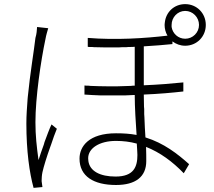

<svg xmlns="http://www.w3.org/2000/svg" viewBox="-20 -870 1040 932"><path d="M690 -88C690 -106 690 -130 689 -157C757 -130 817 -86 872 -29L898 -73C842 -123 776 -175 686 -203C684 -234 682 -267 681 -301L680 -316C680 -324 680 -333 680 -341L679 -352C679 -372 678 -392 678 -411C752 -414 817 -420 870 -426V-470C812 -464 749 -459 678 -456V-645C731 -648 777 -652 817 -656V-669C835 -656 855 -648 879 -648C935 -648 979 -692 979 -749C979 -806 935 -850 879 -850C825 -850 785 -811 780 -760L779 -751V-749C779 -730 784 -712 793 -697C683 -684 543 -675 406 -686V-643C407 -643 409 -642 411 -642H421C422 -642 424 -642 426 -642L436 -641C452 -641 469 -640 485 -640H495C500 -640 505 -640 510 -640H520C530 -640 540 -640 549 -640H559C564 -640 569 -641 574 -641H584H594L604 -642H614C620 -642 627 -642 634 -643V-454C630 -454 627 -454 624 -454L614 -453C593 -452 571 -452 550 -451H540C530 -451 520 -451 510 -451H501C474 -451 447 -452 420 -453L410 -454C404 -454 397 -454 390 -455V-411C415 -409 440 -408 465 -407H475C478 -407 481 -407 485 -407H494C514 -407 534 -407 554 -407H564C565 -407 567 -407 569 -407H579H589C604 -408 619 -408 634 -409C634 -349 639 -274 643 -215C611 -221 579 -223 543 -223C412 -223 366 -160 366 -100C366 -14 435 28 543 28C637 28 690 -11 690 -88ZM813 -749C813 -786 842 -817 879 -817C916 -817 946 -786 946 -749C946 -712 916 -682 879 -682C845 -682 818 -707 813 -739V-748V-749ZM186 38C185 30 183 19 182 9C182 -3 183 -20 186 -34C192 -61 207 -110 224 -157L228 -168C237 -196 247 -223 256 -245L230 -266C219 -243 208 -212 196 -180L193 -169C183 -142 174 -115 167 -93C158 -159 152 -211 152 -277C152 -396 178 -574 201 -682C204 -700 210 -718 214 -733L160 -739C159 -723 158 -706 152 -686C145 -624 126 -513 115 -401L114 -390C111 -349 108 -309 108 -271C108 -136 123 -31 143 42L186 38ZM408 -102C408 -150 462 -186 543 -186C578 -186 611 -182 644 -173C645 -151 647 -131 647 -118C647 -61 630 -13 541 -13C466 -13 416 -39 409 -88L408 -101V-102ZM408 -97V-100V-93ZM779 -750V-751L780 -754L779 -750Z"/></svg>

Font: Glow Sans SC Normal Light
Style: Regular
Weight: 300
Designer: Ryoko NISHIZUKA (kana, bopomofo & ideographs); Paul D. Hunt (Latin, Greek & Cyrillic); Sandoll Communications, Soo-young
Version: Version 0.93